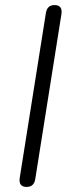

<svg xmlns="http://www.w3.org/2000/svg" viewBox="-20 -731 285 757"><path d="M85 6Q52 6 58 -31L161 -680Q166 -711 195 -711Q228 -711 222 -674L119 -25Q114 6 85 6Z"/></svg>

Font: Nunito Light
Style: Italic
Weight: 300
Italic angle: -9°
Designer: Vernon Adams
Foundry: Vernon Adams
Version: Version 3.601; ttfautohint (v1.8.2.53-6de2)